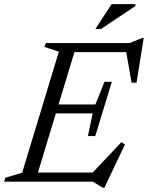

<svg xmlns="http://www.w3.org/2000/svg" viewBox="-37 -878 714 928"><path d="M247.5 -628.5 178 -651 184 -670H336L133 0H-17L-11 -19L70 -43ZM571.5 -635.5 592 -626H275L289.5 -670H589.5L650 -694.5H657.5L623 -478.5H599ZM460 29.5 412 0H84.5L99 -44H441L401.5 -34L549.5 -190.5L567 -180L467.5 29.5ZM423.5 -220.5H388L411 -330H185.5L198.5 -373H424L468 -482.5H503.5L463.5 -351.5ZM424 -738 502.5 -858H617.5V-849L451.5 -738Z"/></svg>

Font: Newsreader Text
Style: Italic
Weight: 400
Italic angle: -17°
Designer: Hugues Gentile
Foundry: Production Type
Version: Version 1.001